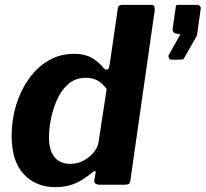

<svg xmlns="http://www.w3.org/2000/svg" viewBox="-20 -762 848 792"><path d="M389 0Q381 0 374.5 -4Q368 -8 369 -18L374 -47Q376 -55 372 -56Q368 -57 360 -50Q342 -35 320 -21Q298 -7 270.5 1.5Q243 10 209 10Q128 10 78 -43.5Q28 -97 28 -202Q28 -267 46 -327Q64 -387 98 -435.5Q132 -484 179.5 -512Q227 -540 286 -540Q328 -540 356.5 -524.5Q385 -509 408 -481Q416 -473 423 -475Q430 -477 433 -500L466 -727Q467 -736 472 -739Q477 -742 485 -742H607Q620 -742 618 -718L518 -19Q517 -8 512 -4Q507 0 494 0ZM420 -395Q402 -419 382 -430Q362 -441 335 -441Q292 -441 263 -416.5Q234 -392 216.5 -353.5Q199 -315 190.5 -273Q182 -231 182 -196Q182 -157 193.5 -132.5Q205 -108 224.5 -97Q244 -86 270 -86Q300 -86 325.5 -100Q351 -114 368 -135.5Q385 -157 387 -179ZM686 -516Q680 -516 677 -522.5Q674 -529 675 -533L717 -608Q722 -617 723 -619Q724 -621 717 -622L708 -623Q700 -624 695.5 -629.5Q691 -635 692 -642L705 -733Q706 -740 708 -741Q710 -742 715 -742H796Q801 -742 805 -737Q809 -732 808 -726L793 -619Q792 -616 791 -614Q790 -612 790 -611L741 -525Q738 -518 733.5 -517Q729 -516 717 -516Z"/></svg>

Font: Libre Franklin
Style: Bold Italic
Weight: 700
Italic angle: -8°
Designer: Pablo Impallari, Rodrigo Fuenzalida, Nhung Nguyen
Foundry: Impallari Type
Version: Version 3.000